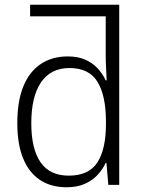

<svg xmlns="http://www.w3.org/2000/svg" viewBox="-20 -780 604 810"><path d="M261 10Q195 10 148.5 -21Q102 -52 77.5 -112Q53 -172 53 -261Q53 -353 78.5 -415.5Q104 -478 152 -510Q200 -542 266 -542Q308 -542 339 -528.5Q370 -515 391.5 -492Q413 -469 426 -441H430Q429 -464 427.5 -493Q426 -522 426 -545V-711H107V-760H483V0H437L429 -93H426Q413 -65 391 -41.5Q369 -18 337 -4Q305 10 261 10ZM270 -39Q355 -39 391 -95Q427 -151 427 -257V-266Q427 -376 391.5 -434.5Q356 -493 273 -493Q194 -493 153 -432.5Q112 -372 112 -260Q112 -152 151 -95.5Q190 -39 270 -39Z"/></svg>

Font: Noto Sans Display Light
Style: Regular
Weight: 300
Designer: Monotype Design Team
Foundry: Monotype Imaging Inc.
Version: Version 2.003